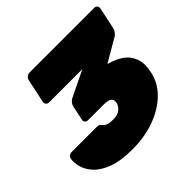

<svg xmlns="http://www.w3.org/2000/svg" viewBox="-173 -881 1072 1072"><g transform="rotate(-45 363.0 -345.0)"><path d="M297 10Q207 10 149.5 -11Q92 -32 61.5 -64.5Q31 -97 21 -132.5Q11 -168 16 -198Q18 -207 26 -213.5Q34 -220 43 -220H244Q258 -220 263.5 -215.5Q269 -211 275 -204Q279 -199 286 -194Q293 -189 305.5 -186.5Q318 -184 339 -184Q374 -184 393 -199.5Q412 -215 417 -237Q422 -260 407.5 -270.5Q393 -281 360 -281H235Q224 -281 217.5 -289Q211 -297 214 -308L231 -389Q234 -404 242.5 -414.5Q251 -425 259 -429L415 -505H152Q141 -505 134.5 -513Q128 -521 130 -532L160 -673Q162 -684 172 -692Q182 -700 193 -700H705Q716 -700 722 -692Q728 -684 726 -673L699 -546Q696 -532 687.5 -521.5Q679 -511 671 -506L537 -428V-425Q584 -413 619.5 -389Q655 -365 671 -323.5Q687 -282 673 -219Q658 -150 604.5 -98.5Q551 -47 471.5 -18.5Q392 10 297 10Z"/></g></svg>

Font: Rubik Black
Style: Italic
Weight: 900
Italic angle: -12°
Designer: Hubert and Fischer
Foundry: Hubert and Fischer
Version: Version 2.300;gftools[0.9.30]